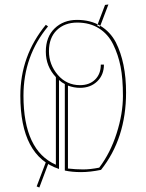

<svg xmlns="http://www.w3.org/2000/svg" viewBox="-20 -755 655 859"><path d="M427 -635 465 -735 450 -733 415 -641ZM188 -37 198 -28 156 84 144 79ZM71 -327Q71 -505 185 -644L195 -637Q85 -504 85 -327Q85 -82 230 -18V-410Q185 -458 185 -524Q185 -590 224.5 -628Q264 -666 324.5 -666Q385 -666 429 -639.5Q473 -613 498 -566Q544 -475 544 -341Q544 -136 432 5Q383 15 342.5 15Q302 15 270 8V-379Q257 -385 244 -397V1Q71 -56 71 -327ZM338 -362Q311 -362 284 -372V-1Q320 3 352 3Q384 3 424 -5Q474 -71 502 -159Q530 -247 530 -325.5Q530 -404 519.5 -457Q509 -510 486.5 -556Q464 -602 423 -628Q382 -654 325.5 -654Q269 -654 234 -620Q199 -586 199 -526Q199 -466 238.5 -420Q278 -374 338 -374Q380 -374 405.5 -399Q431 -424 431 -466H445Q445 -420 415 -391Q385 -362 338 -362Z"/></svg>

Font: Almendra Display
Style: Regular
Weight: 400
Designer: Ana Sanfelippo
Foundry: Ana Sanfelippo
Version: Version 1.004